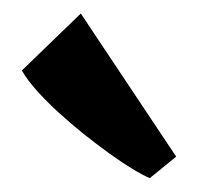

<svg xmlns="http://www.w3.org/2000/svg" viewBox="-20 -871 304 283"><path d="M200.7 -608.4Q190.4 -612.8 174.8 -622.3Q159.2 -631.8 140.9 -645Q122.6 -658.2 103 -673.8Q83.5 -689.5 65.9 -705.6Q48.3 -721.7 34.2 -737.5Q20 -753.4 12.2 -767.1L99.1 -851.1L239.7 -640.1L200.7 -608.4Z"/></svg>

Font: Brush Lettering One
Style: Bold Italic
Weight: 400
Italic angle: -7°
Designer: Eben Sorkin
Foundry: Eben Sorkin
Version: Version 1.001